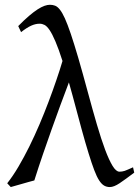

<svg xmlns="http://www.w3.org/2000/svg" viewBox="-20 -757 574 792"><path d="M533.7 -44.9Q497.1 -17.1 473.4 -1.2Q449.7 14.6 433.1 14.6Q419.9 14.6 409.4 8.5Q398.9 2.4 388.9 -12.9Q378.9 -28.3 368.7 -55.4Q358.4 -82.5 345.5 -124.3Q332.5 -166 316.4 -224.9Q300.3 -283.7 279.3 -362.8L264.2 -417Q245.6 -368.2 228 -320.3Q210.4 -272.5 192.9 -223.1Q175.3 -173.8 157.5 -121.8Q139.6 -69.8 121.6 -12.7Q111.8 -10.3 98.9 -6.6Q85.9 -2.9 72.3 1Q58.6 4.9 45.9 8.5Q33.2 12.2 24.4 14.6L9.8 -1Q33.7 -31.2 56.6 -70.3Q79.6 -109.4 101.3 -153.3Q123 -197.3 143.1 -244.4Q163.1 -291.5 180.4 -337.4Q197.8 -383.3 212.4 -426.3Q227.1 -469.2 237.8 -505.4Q221.7 -555.7 208.7 -585.9Q195.8 -616.2 184.8 -632.6Q173.8 -648.9 163.8 -654.1Q153.8 -659.2 143.6 -659.2Q126.5 -659.2 108.6 -651.1Q90.8 -643.1 66.9 -624.5L55.2 -649.4Q79.6 -674.3 99.4 -691.2Q119.1 -708 135 -718.3Q150.9 -728.5 163.3 -732.9Q175.8 -737.3 186 -737.3Q197.3 -737.3 207 -733.6Q216.8 -730 226.8 -717.5Q236.8 -705.1 247.6 -681.4Q258.3 -657.7 272 -617.4Q285.6 -577.1 303 -517.8Q320.3 -458.5 342.8 -375Q362.3 -302.7 379.9 -242.7Q397.5 -182.6 413.6 -139.6Q429.7 -96.7 444.3 -72.8Q459 -48.8 472.7 -48.8Q478.5 -48.8 483.4 -49.6Q488.3 -50.3 494.4 -52.2Q500.5 -54.2 508.5 -57.9Q516.6 -61.5 528.8 -66.9Z"/></svg>

Font: Gentium Unicode
Style: Regular
Weight: 400
Version: Version 1.009